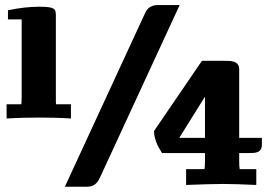

<svg xmlns="http://www.w3.org/2000/svg" viewBox="-20 -709 1048 740"><path d="M535.2 -649.9Q538.6 -657.2 542.5 -664.6Q546.4 -671.9 552.2 -677.2Q558.1 -682.6 566.7 -686Q575.2 -689.5 587.9 -689.5H672.4L364.7 -23.4Q356.4 -5.9 345 2.4Q333.5 10.7 313.5 10.7H230ZM770 -177.7V-336.4L670.9 -177.7ZM768.1 -57.1Q769 -62 769.5 -69.8Q770 -77.6 770 -88.4V-119.1H604.5L588.4 -146.5Q584 -155.3 578.9 -171.6Q573.7 -188 573.7 -204.1L758.3 -474.6H843.8Q854.5 -474.6 864.7 -474.1Q875 -473.6 883.3 -470.5Q891.6 -467.3 896.7 -460.4Q901.9 -453.6 901.9 -440.9V-177.7H989.3V-151.9Q989.3 -139.6 985.1 -133.1Q981 -126.5 973.6 -123.3Q966.3 -120.1 956.5 -119.6Q946.8 -119.1 936 -119.1H901.9V-88.4Q901.9 -77.6 902.3 -69.8Q902.8 -62 903.8 -57.1H967.8V3.9Q928.2 2 896.5 1Q864.7 0 839.8 0Q814.9 0 779.8 1Q744.6 2 697.3 3.9V-57.1ZM130.9 -683.1Q152.3 -683.1 165 -681.6Q177.7 -680.2 184.6 -676.5Q191.4 -672.9 193.4 -666.5Q195.3 -660.2 195.3 -650.9V-318.4Q195.3 -314.9 195.6 -312.3Q195.8 -309.6 196.3 -307.1H253.4V-252.4Q220.7 -254.4 190.9 -255.1Q161.1 -255.9 133.3 -255.9Q104 -255.9 72.3 -255.1Q40.5 -254.4 5.4 -252.4V-307.1H62Q63.5 -313 63.5 -335V-623Q63.5 -626.5 63.5 -629.2Q63.5 -631.8 63 -634.3H10.7V-669.4Q76.2 -683.1 130.9 -683.1Z"/></svg>

Font: Tienne Black
Style: Regular
Weight: 900
Designer: vernon adams
Foundry: vernon adams
Version: Version 001.001